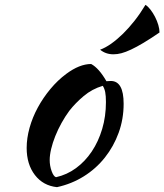

<svg xmlns="http://www.w3.org/2000/svg" viewBox="-20 -737 678 792"><path d="M215 35Q158 29 124 -15Q90 -59 90 -127Q90 -167 102 -210Q114 -253 136 -293.5Q158 -334 188 -370Q218 -406 253 -432Q308 -473 356 -473Q388 -456 419 -402Q424 -402 428 -402.5Q432 -403 437 -403Q490 -403 490 -309Q490 -246 469.5 -189.5Q449 -133 412.5 -87Q376 -41 325.5 -9.5Q275 22 215 35ZM266 -280Q249 -257 234 -230Q219 -203 208 -175.5Q197 -148 191 -122.5Q185 -97 185 -77Q185 -53 193 -31Q201 -9 211 -6Q256 -16 293.5 -43.5Q331 -71 358.5 -112Q386 -153 401.5 -205Q417 -257 417 -316Q417 -342 414 -357Q411 -372 404 -383Q360 -370 325.5 -341Q291 -312 266 -280ZM580 -717Q590 -711 600.5 -697.5Q611 -684 619.5 -667.5Q628 -651 633 -634Q638 -617 638 -603Q600 -577 571.5 -560Q543 -543 520.5 -532.5Q498 -522 481 -517.5Q464 -513 448 -513Q416 -513 393 -532Q415 -540 439 -557Q463 -574 487.5 -598Q512 -622 535.5 -652Q559 -682 580 -717Z"/></svg>

Font: Kaushan Script
Style: Regular
Weight: 400
Designer: Pablo Impallari
Foundry: Pablo Impallari
Version: Version 1.002